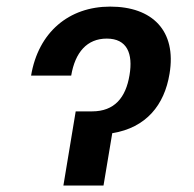

<svg xmlns="http://www.w3.org/2000/svg" viewBox="-20 -573 598 593"><path d="M76 -339.5H199.9C212 -411.6 248.9 -453.8 309.7 -453.8C372.5 -453.8 391.3 -407.7 380 -340.9C368.6 -271.7 333.8 -229 264.2 -229H213.8L175.8 0H299.7L326.7 -161.6C431.8 -178.6 487.9 -248.9 503.6 -345.2C525.9 -478.3 450.3 -552.6 320.3 -552.6C192.8 -552.6 98.4 -473.4 76 -339.5Z"/></svg>

Font: Magic Ui Pro Semi Bold
Style: Italic
Weight: 600
Italic angle: -9.39999°
Designer: Stefan Endress, Andreas Faust
Version: Version 1.000;FEAKit 1.0